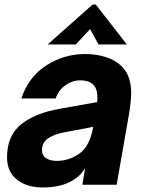

<svg xmlns="http://www.w3.org/2000/svg" viewBox="-20 -814 636 846"><path d="M11 -121Q11 -216 73 -266Q135 -316 245 -335L408 -364Q409 -371 409 -385Q409 -419 395 -436Q377 -460 333 -460Q299 -460 268.5 -438.5Q238 -417 225 -380H74Q106 -476 184.5 -526Q263 -576 355 -576Q405 -576 448 -562Q491 -548 518 -520Q558 -479 558 -404Q558 -361 543 -280L494 0H343L355 -73Q334 -38 300 -19Q250 12 169 12Q98 12 54.5 -22.5Q11 -57 11 -121ZM300 -120Q340 -138 360.5 -169.5Q381 -201 391 -255L268 -232Q219 -223 192 -204.5Q165 -186 165 -152Q165 -129 183 -117Q201 -105 231 -105Q266 -105 300 -120ZM314 -618H190L388 -794H402L539 -618H414L377 -686Z"/></svg>

Font: Open Sauce One ExtraBold Italic
Style: Regular
Weight: 800
Italic angle: -10°
Designer: Alfredo Marco Pradil
Foundry: Creative Sauce Fz LLC
Version: Version 1.477